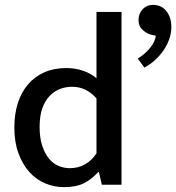

<svg xmlns="http://www.w3.org/2000/svg" viewBox="-20 -760 725 790"><path d="M377 -711H480V0H399L387 -52H384Q357 -22 325 -6Q293 10 243 10Q203 10 166 -5.5Q129 -21 101 -52Q73 -83 56 -129Q39 -175 39 -235Q39 -291 53.5 -336Q68 -381 95.5 -413Q123 -445 162.5 -462.5Q202 -480 253 -480Q289 -480 321.5 -469Q354 -458 377 -438ZM377 -355Q335 -403 277 -403Q251 -403 227 -394Q203 -385 184 -365Q165 -345 154 -314Q143 -283 143 -238Q143 -193 153.5 -161Q164 -129 181 -108Q198 -87 220.5 -77.5Q243 -68 267 -68Q302 -68 330 -84Q358 -100 377 -129ZM603 -617Q585 -621 567.5 -636.5Q550 -652 550 -678Q550 -703 566.5 -721.5Q583 -740 612 -740Q624 -740 637 -735Q650 -730 660.5 -719Q671 -708 678 -690.5Q685 -673 685 -648Q685 -624 676.5 -599.5Q668 -575 653 -553Q638 -531 617.5 -512.5Q597 -494 574 -482L547 -519Q574 -535 596 -561Q618 -587 621 -613Z"/></svg>

Font: Mukta Malar Medium
Style: Regular
Weight: 500
Designer: Aadarsh Rajan, Girish Dalvi, Yashodeep Gholap
Foundry: Ek Type
Version: Version 2.538;PS 1.000;hotconv 16.6.51;makeotf.lib2.5.65220;